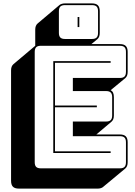

<svg xmlns="http://www.w3.org/2000/svg" viewBox="-20 -989 794 1128"><path d="M555 119H91Q67 119 56 108Q45 97 45 73V-575Q45 -588 48.5 -597Q52 -606 59 -612L187 -720V-814Q187 -827 190.5 -836Q194 -845 201 -851L330 -960Q335 -964 343.5 -966.5Q352 -969 362 -969H520Q544 -969 555 -958Q566 -947 566 -923V-796Q566 -783 562.5 -774Q559 -765 552 -759L517 -730H684Q708 -730 719 -719Q730 -708 730 -684V-567Q730 -554 726.5 -545Q723 -536 716 -530L630 -459Q640 -454 644.5 -444Q649 -434 649 -418V-311Q649 -298 645.5 -289Q642 -280 635 -274L546 -199H684Q708 -199 719 -188Q730 -177 730 -153V-36Q730 -23 726.5 -14Q723 -5 716 1L586 109Q582 113 573.5 116Q565 119 555 119ZM520 -760Q539 -760 547.5 -768.5Q556 -777 556 -796V-923Q556 -942 547.5 -950.5Q539 -959 520 -959H362Q343 -959 334.5 -950.5Q326 -942 326 -923V-796Q326 -777 334.5 -768.5Q343 -760 362 -760ZM446 -830H436V-889H446ZM684 0Q703 0 711.5 -8.5Q720 -17 720 -36V-153Q720 -172 711.5 -180.5Q703 -189 684 -189H408V-275H603Q622 -275 630.5 -283.5Q639 -292 639 -311V-418Q639 -437 630.5 -445.5Q622 -454 603 -454H408V-531H684Q703 -531 711.5 -539.5Q720 -548 720 -567V-684Q720 -703 711.5 -711.5Q703 -720 684 -720H220Q201 -720 192.5 -711.5Q184 -703 184 -684V-36Q184 -17 192.5 -8.5Q201 0 220 0ZM630 -100V-90H293V-630H630V-620H303V-369H549V-359H303V-100Z"/></svg>

Font: Bungee Shade
Style: Regular
Weight: 400
Designer: David Jonathan Ross
Foundry: David Jonathan Ross
Version: Version 1.000;PS 1.0;hotconv 1.0.72;makeotf.lib2.5.5900